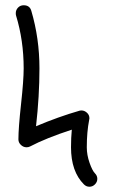

<svg xmlns="http://www.w3.org/2000/svg" viewBox="-20 -560 430 730"><path d="M40 -510Q40 -522 48.5 -531Q57 -540 70 -540Q93 -540 99 -519Q130 -414 130 -300Q130 -195 117 -80Q202 -116 282 -139Q285 -140 290 -140Q301 -140 310.5 -131.5Q320 -123 320 -110Q320 -109 319.5 -107Q319 -105 319 -104Q310 -58 310 0Q310 29 320.5 59Q331 89 341 99Q350 108 350 120Q350 132 341 141Q332 150 320 150Q308 150 299 141Q250 92 250 0Q250 -36 253 -67Q155 -35 94 -3Q88 0 81 0Q69 0 59.5 -9Q50 -18 50 -30Q50 -73 60 -164Q70 -255 70 -300Q70 -406 41 -501Q40 -504 40 -510Z"/></svg>

Font: Pecita
Style: Book
Weight: 400
Width: 7
Version: Version 4.3